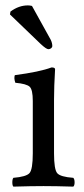

<svg xmlns="http://www.w3.org/2000/svg" viewBox="-20 -693 311 715"><path d="M99.1 -670.9 168.9 -544.9Q174.8 -532.7 174.8 -521Q174.8 -517.1 170.4 -513.4Q166 -509.8 160.2 -509.8Q152.3 -509.8 130.9 -529.8L17.1 -639.2L19 -649.9Q49.8 -672.9 84 -672.9Q91.3 -672.9 99.1 -670.9ZM181.2 -122.1Q181.2 -62 193.1 -48.1Q205.1 -34.2 252.9 -30.8Q257.8 -25.9 257.8 -13.9Q257.8 -2 252.9 2Q187 0 142.1 0Q96.2 0 29.8 2Q25.9 -2 25.9 -13.9Q25.9 -25.9 29.8 -30.8Q77.6 -34.7 89.8 -48.3Q102.1 -62 102.1 -122.1V-316.9Q102.1 -358.9 90.6 -369.9Q79.1 -380.9 37.1 -384.8Q31.2 -401.9 35.2 -413.1Q127.9 -425.3 171.9 -441.9Q185.1 -441.9 185.1 -435.1Q181.2 -371.1 181.2 -321.3Z"/></svg>

Font: Linux Libertine O
Style: Regular
Weight: 400
Designer: Philipp H. Poll
Foundry: Philipp H. Poll
Version: Version 5.3.0